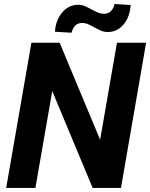

<svg xmlns="http://www.w3.org/2000/svg" viewBox="-20 -920 735 940"><path d="M619.6 -895.5Q616.2 -837.9 585.2 -800.5Q554.2 -763.2 506.8 -763.2Q493.2 -763.2 480.7 -767.3Q468.3 -771.5 443.4 -785.4Q418.5 -799.3 406 -803.7Q393.6 -808.1 379.4 -807.6Q342.3 -806.2 330.1 -759.8L249 -764.6Q252.4 -821.3 284.9 -859.4Q317.4 -897.5 364.3 -896.5Q377 -896.5 388.4 -892.8Q399.9 -889.2 427 -874.5Q454.1 -859.9 466.1 -856Q478 -852.1 491.7 -852.5Q529.3 -854 541 -900.4ZM572.3 0H433.6L235.8 -474.1L153.3 0H10.3L133.8 -710.9H272L470.2 -235.8L552.7 -710.9H695.3Z"/></svg>

Font: TypoPRO Roboto
Style: Bold Italic
Weight: 700
Italic angle: -12°
Designer: Google
Version: Version 2.136; 2016